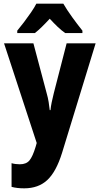

<svg xmlns="http://www.w3.org/2000/svg" viewBox="-20 -786 542 1046"><path d="M2 -550H162L234 -279Q241 -255 245 -230.5Q249 -206 251 -186H255Q257 -206 261.5 -228Q266 -250 273 -278L343 -550H501L318 47Q286 150 237.5 195Q189 240 112 240Q92 240 75 238Q58 236 43 232V103Q53 106 64.5 107.5Q76 109 88 109Q123 109 140.5 88Q158 67 174 14L180 -7ZM325 -766Q344 -733 372.5 -693.5Q401 -654 429 -619V-606H335Q315 -620 294.5 -639.5Q274 -659 251 -684Q228 -659 207.5 -639Q187 -619 170 -606H74V-619Q90 -638 110.5 -665Q131 -692 149.5 -719Q168 -746 178 -766Z"/></svg>

Font: Noto Sans Ethiopic Condensed ExtraBold
Style: Regular
Weight: 800
Width: 3
Designer: Monotype Design Team
Foundry: Monotype Imaging Inc.
Version: Version 2.102; ttfautohint (v1.8.4.7-5d5b)